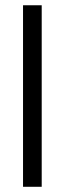

<svg xmlns="http://www.w3.org/2000/svg" viewBox="-20 -717 249 737"><path d="M68.4 0V-696.8H140.1V0Z"/></svg>

Font: Basically A Sans Serif
Style: Regular
Weight: 400
Designer: Hyung-Suk Kim
Foundry: Mental Design
Version: 1.000